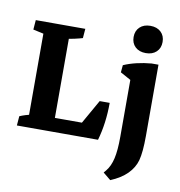

<svg xmlns="http://www.w3.org/2000/svg" viewBox="-81 -622 813 867"><g transform="rotate(10 326.0 -189.0)"><path d="M69.3 -7.3V-476.6H186.5V-7.3ZM130.9 0V-63.5H377.4L395.5 0ZM395.5 0 297.4 -40.5 372.6 -173.3H418.5Q418.5 -80.1 395.5 0ZM252 -483.4 248.5 -440.4Q234.4 -436 213.6 -431.4Q192.9 -426.8 168 -422.9L186.5 -471.2V-394.5H69.3V-471.2L86.4 -425.3L21.5 -439.5L24.9 -483.4ZM23.4 0 26.9 -43Q50.3 -53.2 87.9 -62L69.3 -12.2V-88.9H186.5V-12.2L169.4 -58.1L234.4 -43.9L231 0ZM481.4 169.9 446.3 141.1 456.1 129.4Q475.1 106.4 483.6 69.1Q492.2 31.7 492.2 -30.3V-342.3L605.5 -351.6V-55.2Q605.5 20 595.2 58.1Q585.4 93.3 557.4 121.6Q529.3 149.9 481.4 169.9ZM492.2 -251.5V-314L511.7 -280.8L444.3 -317.9L447.3 -351.1Q473.6 -362.8 506.6 -370.6Q539.6 -378.4 574.2 -381.3H605.5V-303.7ZM539.6 -422.9Q509.3 -422.9 491.2 -439.9Q473.1 -457 473.1 -485.4Q473.1 -513.7 491.2 -530.8Q509.3 -547.9 539.6 -547.9Q569.8 -547.9 587.9 -530.8Q606 -513.7 606 -485.4Q606 -457 587.9 -439.9Q569.8 -422.9 539.6 -422.9Z"/></g></svg>

Font: Markazi Text
Style: Regular
Weight: 400
Designer: Borna Izadpanah (Arabic designer), Fiona Ross (Arabic design director) and Florian Runge (Latin designer)
Foundry: Borna Izadpanah and Florian Runge
Version: Version 1.000